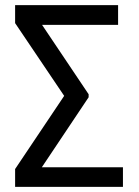

<svg xmlns="http://www.w3.org/2000/svg" viewBox="-20 -731 543 751"><path d="M326.7 -350.6 143.6 -76.7H460.9V0H39.1V-69.8L231 -356L39.1 -640.6V-710.9H441.9V-633.8H144.5L326.7 -362.3Z"/></svg>

Font: MAUL Condensed
Style: Condensed Regular
Weight: 400
Designer: MAUL
Version: Version 1.0; 2020; ttfautohint (v1.8.3)